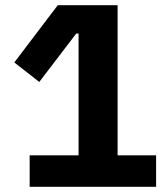

<svg xmlns="http://www.w3.org/2000/svg" viewBox="-20 -718 640 738"><path d="M580 0V-121H432V-698H202L35 -478L131 -403L273 -589H282V-121H94V0Z"/></svg>

Font: IBM Plex Devanagari
Style: Bold
Weight: 700
Designer: Mike Abbink, Paul van der Laan, Pieter van Rosmalen, Erin McLaughlin
Foundry: Bold Monday
Version: Version 1.0